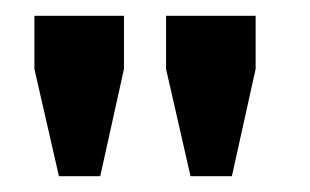

<svg xmlns="http://www.w3.org/2000/svg" viewBox="-20 -715 395 245"><path d="M23.9 -627V-694.8H138.2V-627L107.9 -490.2H55.2ZM191.9 -627V-694.8H306.2V-627L275.9 -490.2H223.1Z"/></svg>

Font: SimahzazaarabicW05-Medium
Style: Regular
Weight: 500
Designer: Ahmed zaza
Foundry: Ahmed zaza
Version: Version 1.001